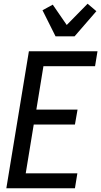

<svg xmlns="http://www.w3.org/2000/svg" viewBox="-20 -1010 543 1030"><path d="M14 0 135 -735H503L490 -655H213L175 -422H396L382 -342H161L118 -80H395L382 0ZM278 -815 208 -955 263 -985 338 -876 450 -990 497 -950 380 -815Z"/></svg>

Font: Iosevka Term Curly Md Obl
Style: Regular
Weight: 500
Italic angle: -9°
Designer: Belleve Invis
Foundry: Belleve Invis
Version: Version 32.3.0